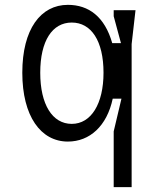

<svg xmlns="http://www.w3.org/2000/svg" viewBox="-20 -572 640 792"><path d="M523 200V-390L539 -530H449V-505L479 -394H443C412 -503 346 -552 260 -552C148 -552 72 -452 72 -272C72 -93 148 12 260 12C350 12 421 -52 445 -165H481L449 -30V200ZM276 -479C356 -479 407 -404 407 -272C407 -144 356 -61 276 -61C196 -61 146 -141 146 -272C146 -404 196 -479 276 -479Z"/></svg>

Font: Fliege Mono Light
Style: Regular
Weight: 300
Version: Version 0.020;Glyphs 3.3 (3306)